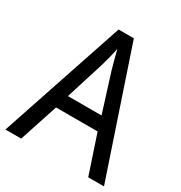

<svg xmlns="http://www.w3.org/2000/svg" viewBox="-168 -838 906 960"><g transform="rotate(30 285.0 -358.0)"><path d="M478 0H569L328 -716H240L0 0H91L164 -222H404ZM311 -524 381 -301H187L257 -524C265 -551 276 -592 283 -629C289 -602 305 -547 311 -524Z"/></g></svg>

Font: Noto Sans Gurmukhi SemiCondensed
Style: Regular
Weight: 400
Width: 4
Designer: Jelle Bosma - Monotype Design Team
Foundry: Monotype Imaging Inc.
Version: Version 2.004